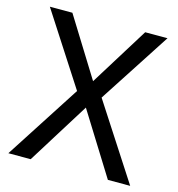

<svg xmlns="http://www.w3.org/2000/svg" viewBox="-105 -797 825 889"><g transform="rotate(15 307.0 -352.5)"><path d="M15 0 259 -378V-343L25 -705H133L316 -410H299L482 -705H589L354 -343V-378L599 0H492L297 -313H317L122 0Z"/></g></svg>

Font: Nunito Sans 10pt SemiCondensed Medium
Style: Regular
Weight: 500
Width: 4
Designer: Vernon Adams
Foundry: Vernon Adams
Version: Version 3.101;gftools[0.9.27]